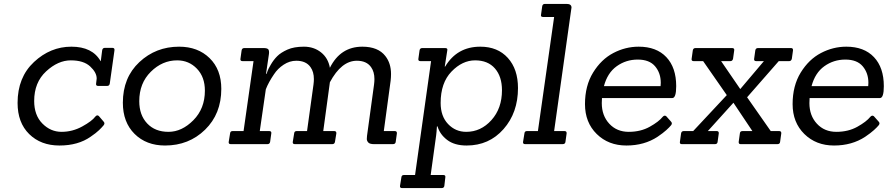

<svg xmlns="http://www.w3.org/2000/svg" viewBox="-20 -738 4546 983"><path d="M70 -211Q70 -342 154 -420.5Q238 -499 345.5 -499Q453 -499 495 -425H496L503 -480Q505 -493 517 -493H555Q568 -493 566 -480L542 -310Q540 -298 528 -298H483Q470 -298 472 -310L474 -327Q475 -331 475 -336Q475 -367 441.5 -398Q408 -429 342.5 -429Q277 -429 216 -372.5Q155 -316 155 -221Q155 -148 197 -105.5Q239 -63 295 -63Q351 -63 401 -90.5Q451 -118 468 -141Q477 -152 486 -144L510 -116Q519 -107 510.5 -96.5Q502 -86 487 -71.5Q472 -57 444 -38Q380 7 284.5 7Q189 7 129.5 -51.5Q70 -110 70 -211Z M825 7Q729 7 669 -52.5Q609 -112 609 -212Q609 -341 693.5 -420Q778 -499 897 -499Q993 -499 1053 -440.5Q1113 -382 1113 -283Q1113 -155 1030 -74Q947 7 825 7ZM1029 -274Q1029 -344 988 -386.5Q947 -429 887 -429Q811 -429 752 -370.5Q693 -312 693 -220Q693 -149 733.5 -106Q774 -63 842.5 -63Q911 -63 970 -122.5Q1029 -182 1029 -274Z M1897 -333Q1897 -370 1880 -394Q1857 -427 1807 -427Q1728 -427 1669 -317L1635 -67H1691Q1703 -67 1702 -55L1695 -12Q1693 0 1681 0H1490Q1477 0 1479 -12L1486 -55Q1487 -67 1499 -67H1552L1585 -305Q1587 -320 1587 -333Q1587 -370 1570 -394Q1547 -427 1497 -427Q1463 -427 1432.5 -407Q1402 -387 1383 -358Q1355 -317 1341 -281L1310 -67H1358Q1371 -67 1369 -55L1363 -12Q1361 0 1349 0H1162Q1149 0 1151 -12L1158 -55Q1159 -67 1171 -67H1227L1278 -425H1222Q1209 -425 1211 -437L1217 -480Q1219 -492 1231 -492H1329Q1347 -492 1353 -486Q1359 -480 1357 -462L1342 -360H1345L1350 -375Q1353 -384 1367 -408Q1381 -432 1399.5 -450.5Q1418 -469 1451.5 -484Q1485 -499 1536 -499Q1587 -499 1623.5 -470Q1660 -441 1669 -391Q1723 -499 1835 -499Q1916 -499 1953 -451Q1982 -414 1982 -359Q1982 -343 1980 -325L1945 -67H2001Q2013 -67 2012 -55L2006 -12Q2005 0 1991 0H1896Q1873 0 1865.5 -8.5Q1858 -17 1858 -26.5Q1858 -36 1859 -42L1895 -305Q1897 -320 1897 -333Z M2240 225H2039Q2026 225 2028 213L2035 170Q2036 158 2048 158H2105L2187 -425H2133Q2120 -425 2122 -437L2128 -480Q2130 -492 2142 -492H2259Q2273 -492 2270 -480L2257 -397H2259Q2320 -499 2439 -499Q2528 -499 2580 -441.5Q2632 -384 2632 -287Q2632 -161 2558 -77Q2484 7 2369 7Q2307 7 2269.5 -21.5Q2232 -50 2220 -91H2217Q2215 -59 2213 -45L2185 158H2250Q2262 158 2260 170L2255 213Q2254 225 2240 225ZM2367 -63Q2442 -63 2496 -123Q2550 -183 2550 -276Q2550 -346 2514 -387.5Q2478 -429 2412.5 -429Q2347 -429 2291.5 -371.5Q2236 -314 2236 -211Q2236 -143 2274 -103Q2312 -63 2367 -63Z M2860 0H2669Q2656 0 2658 -12L2665 -55Q2666 -67 2678 -67H2734L2817 -651H2761Q2747 -651 2750 -663L2756 -706Q2758 -718 2770 -718H2881Q2906 -718 2906 -699Q2906 -696 2905 -693L2817 -67H2870Q2882 -67 2881 -55L2875 -12Q2874 0 2860 0Z M3422 -236H3062Q3061 -223 3061 -210Q3061 -146 3099.5 -104.5Q3138 -63 3199 -63Q3260 -63 3306.5 -89Q3353 -115 3373 -140Q3382 -150 3391 -143L3415 -116Q3424 -107 3416 -97Q3408 -87 3391.5 -72Q3375 -57 3347 -38Q3279 7 3187 7Q3095 7 3035 -52Q2975 -111 2975 -205Q2975 -299 3016.5 -366.5Q3058 -434 3120 -466.5Q3182 -499 3250 -499Q3341 -499 3391.5 -445.5Q3442 -392 3442 -297Q3442 -236 3422 -236ZM3363 -314Q3363 -364 3334 -398.5Q3305 -433 3245 -433Q3185 -433 3137.5 -399Q3090 -365 3072 -297H3362Q3363 -306 3363 -314Z M3960 0H3772Q3761 0 3762 -12L3768 -55Q3769 -67 3782 -67H3832L3735 -212L3604 -67H3649Q3661 -67 3660 -55L3654 -12Q3653 0 3640 0H3471Q3459 0 3461 -12L3467 -55Q3469 -67 3481 -67H3529L3701 -251L3580 -425H3532Q3519 -425 3521 -437L3527 -480Q3529 -492 3541 -492H3728Q3741 -492 3739 -480L3733 -437Q3730 -425 3719 -425H3672L3770 -282L3891 -425H3852Q3839 -425 3841 -437L3847 -480Q3849 -492 3861 -492H4030Q4041 -492 4040 -480L4034 -437Q4031 -425 4020 -425H3967L3805 -240L3926 -67H3969Q3981 -67 3980 -55L3974 -12Q3973 0 3960 0Z M4485 -236H4125Q4124 -223 4124 -210Q4124 -146 4162.5 -104.5Q4201 -63 4262 -63Q4323 -63 4369.5 -89Q4416 -115 4436 -140Q4445 -150 4454 -143L4478 -116Q4487 -107 4479 -97Q4471 -87 4454.5 -72Q4438 -57 4410 -38Q4342 7 4250 7Q4158 7 4098 -52Q4038 -111 4038 -205Q4038 -299 4079.5 -366.5Q4121 -434 4183 -466.5Q4245 -499 4313 -499Q4404 -499 4454.5 -445.5Q4505 -392 4505 -297Q4505 -236 4485 -236ZM4426 -314Q4426 -364 4397 -398.5Q4368 -433 4308 -433Q4248 -433 4200.5 -399Q4153 -365 4135 -297H4425Q4426 -306 4426 -314Z"/></svg>

Font: Sanchez
Style: Italic
Weight: 400
Designer: Daniel Hernández
Foundry: LatinoType
Version: Version 1.001